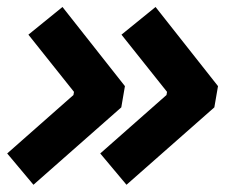

<svg xmlns="http://www.w3.org/2000/svg" viewBox="-27 -525 633 539"><path d="M66.9 -6.3 313.5 -223.6 323.7 -283.2 148.4 -505.4 52.7 -427.7 180.7 -267.1 179.2 -258.3 -6.8 -94.2ZM328.1 -6.3 574.7 -223.6 585 -283.2 409.7 -505.4 314 -427.7 441.9 -267.1 440.4 -258.3 254.4 -94.2Z"/></svg>

Font: Cascadia Mono PL
Style: Bold Italic
Weight: 700
Italic angle: -10°
Monospace: yes
Designer: Aaron Bell
Foundry: Saja Typeworks
Version: Version 2404.023